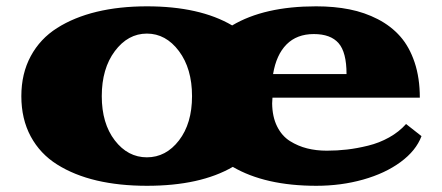

<svg xmlns="http://www.w3.org/2000/svg" viewBox="-20 -580 1425 619"><path d="M48.8 -270Q48.8 -342.8 79.1 -398.9Q109.4 -455.1 164.1 -489.7Q218.8 -524.4 291.7 -542Q364.7 -559.6 453.6 -559.6Q623.5 -559.6 728.5 -498Q832 -559.6 999 -559.6Q1057.6 -559.6 1106.7 -549.8Q1155.8 -540 1198.2 -518.1Q1240.7 -496.1 1270.3 -462.6Q1299.8 -429.2 1316.7 -378.9Q1333.5 -328.6 1333.5 -265.1H858.4Q858.4 -261.7 857.9 -255.9Q857.4 -250 857.4 -246.6Q857.9 -203.6 873.3 -172.6Q888.7 -141.6 914.8 -125.2Q940.9 -108.9 970.2 -101.6Q999.5 -94.2 1033.7 -94.2Q1066.9 -94.2 1098.9 -97.9Q1130.9 -101.6 1166.7 -110.4Q1202.6 -119.1 1234.6 -137Q1266.6 -154.8 1289.1 -180.2L1338.9 -141.1Q1321.3 -94.2 1271.5 -57.6Q1221.7 -21 1150.6 -1Q1079.6 19 1000 19Q835 19 730.5 -42Q625.5 19 453.6 19Q364.7 19 292 2Q219.2 -15.1 164.3 -49.6Q109.4 -84 79.1 -140.1Q48.8 -196.3 48.8 -270ZM308.1 -270Q308.1 -182.1 350.1 -127.4Q392.1 -72.8 453.6 -72.8Q515.1 -72.8 557.1 -127.4Q599.1 -182.1 599.1 -270Q599.1 -358.9 556.9 -415.3Q514.6 -471.7 453.6 -471.7Q392.6 -471.7 350.3 -415.3Q308.1 -358.9 308.1 -270ZM860.4 -341.3H1097.2Q1097.2 -411.6 1071.5 -440.9Q1045.9 -470.2 991.7 -470.2Q937 -470.2 903.8 -436.8Q870.6 -403.3 860.4 -341.3Z"/></svg>

Font: Goblin
Style: Regular
Weight: 400
Designer: Riccardo De Franceschi
Foundry: Sorkin Type Co.
Version: Version 1.001